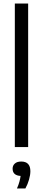

<svg xmlns="http://www.w3.org/2000/svg" viewBox="-20 -828 242 1081"><path d="M63.5 0V-808H138.5V0ZM75.5 233Q85 211.5 89.5 194.5Q94 177.5 96 162.5Q51 160 51 121.5Q51 104 63.5 92.8Q76 81.5 99.5 81.5Q151 81.5 151 136Q151 157 143.5 183.2Q136 209.5 123 233Z"/></svg>

Font: Encode Sans Cnd
Style: Regular
Weight: 400
Width: 3
Designer: Multiple Designers
Foundry: Impallari Type
Version: Version 3.002; ttfautohint (v1.8.3) -l 8 -r 50 -G 200 -x 14 